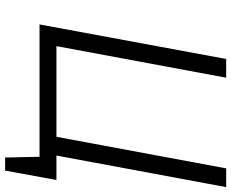

<svg xmlns="http://www.w3.org/2000/svg" viewBox="-98 -682 915 760"><g transform="rotate(90 360.0 -301.5)"><path d="M76.2 0 212.9 -738.8H287.1L162.1 -66.9H521L646 -738.8H720.2L595.2 -66.9H691.9L654.8 136.2H603L600.1 0Z"/></g></svg>

Font: Involve
Style: Italic
Weight: 400
Italic angle: -10.5°
Designer: Stefan Peev
Foundry: Context Ltd.
Version: Version 1.001